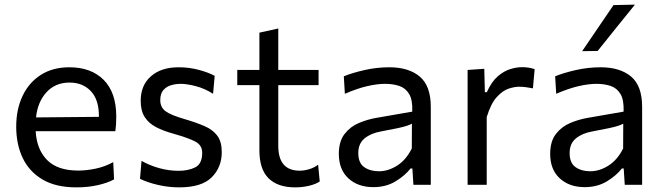

<svg xmlns="http://www.w3.org/2000/svg" viewBox="-20 -798 2861 829"><path d="M310 11Q221 11 163.5 -23Q106 -57 78 -116Q50 -175 50 -251Q50 -326 77.5 -384Q105 -442 156.5 -474.8Q208 -507.5 279.5 -507.5Q373.5 -507.5 427.8 -453Q482 -398.5 482 -294.5Q482 -258 478 -231.5H134Q138.5 -152.5 183.5 -107Q228.5 -61.5 318 -61.5Q353 -61.5 393.5 -70Q434 -78.5 469 -98L472.5 -23.5Q444 -8 402 1.5Q360 11 310 11ZM280.5 -441.5Q219 -441.5 180.8 -399.8Q142.5 -358 135.5 -291L407 -293.5Q407 -295 407 -297.5Q407 -368 372 -404.8Q337 -441.5 280.5 -441.5Z M753.5 11Q707 11 661.2 0.2Q615.5 -10.5 584.5 -26L591 -103.5Q625 -84 666.8 -72.2Q708.5 -60.5 751.5 -60.5Q793 -60.5 823 -75.5Q853 -90.5 853 -138.5Q853 -170 825 -185.8Q797 -201.5 724.5 -222Q685 -233 654 -249Q623 -265 605.2 -292Q587.5 -319 587.5 -362.5Q587.5 -430 631.8 -468.8Q676 -507.5 751 -507.5Q797.5 -507.5 839 -496.2Q880.5 -485 907 -470.5L900 -393Q864 -416 825.5 -426Q787 -436 760 -436Q739.5 -436 719.2 -430.2Q699 -424.5 685.5 -409.2Q672 -394 672 -365.5Q672 -335 694.5 -318Q717 -301 779.5 -283Q829 -268.5 864.2 -253Q899.5 -237.5 918.5 -211.8Q937.5 -186 937.5 -141Q937.5 -76 894.2 -32.5Q851 11 753.5 11Z M1254 11Q1179.5 11 1139.8 -28Q1100 -67 1100 -149V-430.5H1004.5V-496H1100V-657L1181.5 -675V-496H1355.5V-430.5H1181.5V-168.5Q1181.5 -61 1274 -61Q1292.5 -61 1314.2 -67.2Q1336 -73.5 1353.5 -87L1360.5 -14.5Q1345 -3.5 1315.8 3.8Q1286.5 11 1254 11Z M1592 10Q1525.5 10 1484.2 -28Q1443 -66 1443 -133.5Q1443 -187.5 1467.5 -219.2Q1492 -251 1529.2 -266.8Q1566.5 -282.5 1604.5 -289L1760 -316Q1762 -366.5 1746.5 -392.2Q1731 -418 1703.8 -427Q1676.5 -436 1643 -436Q1608.5 -436 1565.2 -426Q1522 -416 1469 -393L1464.5 -468.5Q1501 -483.5 1553.8 -495.5Q1606.5 -507.5 1661 -507.5Q1744.5 -507.5 1792.2 -467.5Q1840 -427.5 1840 -337V0H1765L1760.5 -70.5H1752.5Q1729.5 -40.5 1688.2 -15.2Q1647 10 1592 10ZM1616 -58.5Q1656 -58.5 1694.8 -83Q1733.5 -107.5 1758 -157L1758.5 -264Q1750.5 -259.5 1737.2 -255Q1724 -250.5 1697.8 -244.8Q1671.5 -239 1625 -230.5Q1582 -223 1554.5 -200.8Q1527 -178.5 1527 -137Q1527 -94 1552.8 -76.2Q1578.5 -58.5 1616 -58.5Z M1999 0V-496L2071 -501L2073.5 -400H2082Q2102.5 -445.5 2129.2 -468.5Q2156 -491.5 2183.5 -499.8Q2211 -508 2234 -508Q2263.5 -508 2288.5 -499.5L2281 -416.5Q2264.5 -419.5 2251.2 -421.5Q2238 -423.5 2220.5 -423.5Q2201 -423.5 2175.5 -415Q2150 -406.5 2124.8 -378.8Q2099.5 -351 2081.5 -292.5V0Z M2504.5 10Q2438 10 2396.8 -28Q2355.5 -66 2355.5 -133.5Q2355.5 -187.5 2380 -219.2Q2404.5 -251 2441.8 -266.8Q2479 -282.5 2517 -289L2672.5 -316Q2674.5 -366.5 2659 -392.2Q2643.5 -418 2616.2 -427Q2589 -436 2555.5 -436Q2521 -436 2477.8 -426Q2434.5 -416 2381.5 -393L2377 -468.5Q2413.5 -483.5 2466.2 -495.5Q2519 -507.5 2573.5 -507.5Q2657 -507.5 2704.8 -467.5Q2752.5 -427.5 2752.5 -337V0H2677.5L2673 -70.5H2665Q2642 -40.5 2600.8 -15.2Q2559.5 10 2504.5 10ZM2528.5 -58.5Q2568.5 -58.5 2607.2 -83Q2646 -107.5 2670.5 -157L2671 -264Q2663 -259.5 2649.8 -255Q2636.5 -250.5 2610.2 -244.8Q2584 -239 2537.5 -230.5Q2494.5 -223 2467 -200.8Q2439.5 -178.5 2439.5 -137Q2439.5 -94 2465.2 -76.2Q2491 -58.5 2528.5 -58.5ZM2493.5 -577Q2527.5 -627 2561.5 -677Q2595.5 -727 2629 -776L2721.5 -778Q2680 -727 2640 -677.2Q2600 -627.5 2560.5 -578Z"/></svg>

Font: Commissioner
Style: Regular
Weight: 400
Designer: Kostas Bartsokas
Foundry: Kostas Bartsokas
Version: Version 1.000; ttfautohint (v1.8.3)